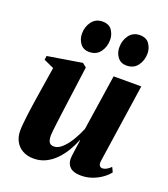

<svg xmlns="http://www.w3.org/2000/svg" viewBox="-140 -853 845 965"><g transform="rotate(20 283.0 -371.0)"><path d="M151 12Q116.5 12 91.8 -2Q67 -16 53.8 -40.5Q40.5 -65 40.5 -97Q40.5 -112 42.5 -133Q44.5 -154 47.2 -177.8Q50 -201.5 53.5 -224.2Q57 -247 59.5 -265.5L88.5 -449L34 -474L37 -495L221 -525L242 -508L212 -284Q209.5 -264 206.2 -240Q203 -216 200.2 -193.2Q197.5 -170.5 195.5 -153Q193.5 -135.5 193.5 -128Q193.5 -112 196.5 -101.5Q199.5 -91 206.8 -85.5Q214 -80 227 -80Q249 -80 271 -100.8Q293 -121.5 311.8 -153Q330.5 -184.5 343.5 -216.5L388.5 -514H536.5L474 -91.5Q472 -75 478 -67.5Q484 -60 492.5 -60Q502 -60 513.8 -65.8Q525.5 -71.5 537.5 -84L549.5 -59Q536.5 -41.5 514.2 -25.5Q492 -9.5 463.8 0.8Q435.5 11 404 11Q364.5 11 346 -5.8Q327.5 -22.5 327 -50.5Q327 -55.5 328.2 -67Q329.5 -78.5 331.5 -93.2Q333.5 -108 336 -124Q338.5 -140 340.5 -154L338.5 -154.5Q326 -123 308 -93.2Q290 -63.5 266.8 -39.8Q243.5 -16 214.5 -2Q185.5 12 151 12ZM230 -587Q199 -587 182.2 -609.5Q165.5 -632 165.5 -662Q165.5 -699 186.2 -726.5Q207 -754 243 -754Q278 -754 293.8 -730.8Q309.5 -707.5 309.5 -680Q309.5 -643 289.2 -615Q269 -587 230 -587ZM429.5 -587Q399 -587 382 -609.5Q365 -632 365.5 -662Q365.5 -699 386 -726.5Q406.5 -754 442.5 -754Q477.5 -754 493.5 -730.8Q509.5 -707.5 509.5 -680Q509.5 -643 489 -615Q468.5 -587 429.5 -587Z"/></g></svg>

Font: Merriweather 120pt ExtraBold
Style: Italic
Weight: 800
Italic angle: -7.8°
Version: Version 2.101